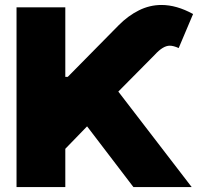

<svg xmlns="http://www.w3.org/2000/svg" viewBox="-20 -757 807 777"><path d="M755.7 0H519.9L332.4 -245.7L244.3 -154.8V0H46.9V-727.3H244.3V-446H254.3L460.2 -654.8Q498.6 -693.5 542.3 -715.2Q585.9 -736.9 633.5 -736.9Q694.6 -736.9 761.4 -700.3L703.1 -562.5Q682.2 -572.1 666.9 -572.1Q639.9 -572.1 606.5 -535.5L458.8 -386.4Z"/></svg>

Font: Linik Sans Black
Style: Regular
Weight: 900
Designer: Fonts by Rasmus Andersson / Changes by Cristiano Sobral with parts from Marc Monis
Foundry: rsms
Version: Version 3.020; ttfautohint (v1.6)